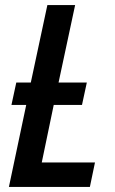

<svg xmlns="http://www.w3.org/2000/svg" viewBox="-20 -734 451 754"><path d="M15 0H333L353 -96H144L191 -322H302L321 -410H210L275 -714H166L101 -410H44L25 -322H83Z"/></svg>

Font: Noto Sans Display SemiCondensed Medium
Style: Italic
Weight: 500
Width: 4
Italic angle: -12°
Designer: Monotype Design Team
Foundry: Monotype Imaging Inc.
Version: Version 1.900